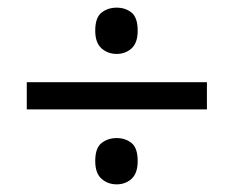

<svg xmlns="http://www.w3.org/2000/svg" viewBox="-20 -603 612 502"><path d="M50 -317V-388H521V-317ZM285 -121Q262 -121 245.5 -135.5Q229 -150 229 -182Q229 -216 245.5 -229Q262 -242 285 -242Q308 -242 324 -229Q340 -216 340 -182Q340 -150 324 -135.5Q308 -121 285 -121ZM285 -462Q262 -462 245.5 -476.5Q229 -491 229 -523Q229 -557 245.5 -570Q262 -583 285 -583Q308 -583 324 -570Q340 -557 340 -523Q340 -491 324 -476.5Q308 -462 285 -462Z"/></svg>

Font: Noto Sans Ol Chiki
Style: Regular
Weight: 400
Designer: Monotype Design Team, Lewis McGuffie
Foundry: Monotype Imaging Inc.
Version: Version 2.003